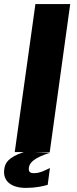

<svg xmlns="http://www.w3.org/2000/svg" viewBox="-36 -743 376 938"><path d="M209 3 135 0H207L307 -723H137L36 0H80C5 25 -11 53 -15 82C-24 142 19 175 91 175C136 175 174 167 197 160L208 78C185 88 162 103 129 103C110 103 103 95 105 78C107 50 134 27 209 3Z"/></svg>

Font: United Sans ExtraBold
Style: Italic
Weight: 800
Italic angle: -8°
Designer: Pablo Impallari, Rodrigo Fuenzalida (Modified by Dan O. Williams)
Version: Version 1.000;PS 001.000;hotconv 1.0.88;makeotf.lib2.5.64775